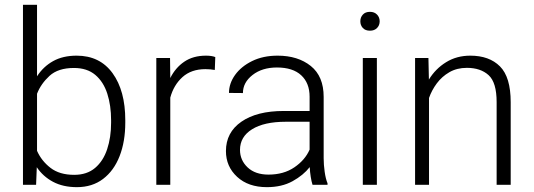

<svg xmlns="http://www.w3.org/2000/svg" viewBox="-20 -770 2223 800"><path d="M502 -269V-258.8Q502 -180.2 478.3 -119.4Q454.6 -58.6 409.4 -24.4Q364.3 9.8 300.3 9.8Q242.7 9.8 200.9 -12.5Q159.2 -34.7 133.3 -73.2L130.4 0H75.7V-750H134.3V-452.1Q160.6 -492.7 201.4 -515.4Q242.2 -538.1 299.3 -538.1Q396 -538.1 449 -465.1Q502 -392.1 502 -269ZM442.9 -258.8V-269Q442.9 -330.6 427 -379.9Q411.1 -429.2 377 -458Q342.8 -486.8 288.1 -486.8Q222.2 -486.8 186.3 -453.9Q150.4 -420.9 134.3 -379.4V-141.6Q152.8 -99.6 190.4 -70.6Q228 -41.5 289.1 -41.5Q342.3 -41.5 376.2 -70.3Q410.2 -99.1 426.5 -148.4Q442.9 -197.8 442.9 -258.8Z M877 -532.2 875 -478.5Q865.7 -480 856.4 -481Q847.2 -481.9 835.9 -481.9Q776.9 -481.9 740.2 -448.7Q703.6 -415.5 689.5 -363.3V0H631.3V-528.3H688.5L689.5 -444.8Q710.9 -487.8 747.8 -512.9Q784.7 -538.1 838.4 -538.1Q862.3 -538.1 877 -532.2Z M1282.2 0Q1277.8 -13.7 1274.7 -33.4Q1271.5 -53.2 1270.5 -73.7Q1244.1 -40 1199.2 -15.1Q1154.3 9.8 1091.8 9.8Q1014.6 9.8 968 -33.2Q921.4 -76.2 921.4 -140.6Q921.4 -218.3 985.8 -262.9Q1050.3 -307.6 1162.1 -307.6H1270V-367.2Q1270 -423.8 1235.1 -456.3Q1200.2 -488.8 1133.8 -488.8Q1072.3 -488.8 1032.2 -457.5Q992.2 -426.3 992.2 -382.3L934.1 -382.8Q934.1 -422.4 959.5 -457.8Q984.9 -493.2 1030.5 -515.6Q1076.2 -538.1 1136.7 -538.1Q1221.2 -538.1 1274.9 -495.1Q1328.6 -452.1 1328.6 -366.2V-110.8Q1328.6 -83.5 1332.8 -54.2Q1336.9 -24.9 1344.7 -6.3V0ZM1098.6 -42.5Q1162.1 -42.5 1206.5 -72.8Q1251 -103 1270 -146.5V-262.7H1170.4Q1080.6 -262.7 1030.3 -231.4Q980 -200.2 980 -145.5Q980 -102.5 1011.7 -72.5Q1043.5 -42.5 1098.6 -42.5Z M1481.4 -681.2Q1481.4 -697.8 1491.9 -709.2Q1502.4 -720.7 1521.5 -720.7Q1540 -720.7 1551 -709.2Q1562 -697.8 1562 -681.2Q1562 -664.6 1551 -653.3Q1540 -642.1 1521.5 -642.1Q1502.4 -642.1 1491.9 -653.3Q1481.4 -664.6 1481.4 -681.2ZM1550.3 -528.3V0H1491.7V-528.3Z M1925.3 -487.3Q1883.8 -487.3 1852.5 -469.2Q1821.3 -451.2 1800 -422.6Q1778.8 -394 1767.6 -361.8V0H1709.5V-528.3H1765.1L1767.1 -438.5Q1794.4 -483.4 1838.6 -510.7Q1882.8 -538.1 1939.5 -538.1Q2018.6 -538.1 2063.2 -493.4Q2107.9 -448.7 2107.9 -344.2V0H2049.3V-344.7Q2049.3 -426.3 2015.9 -456.8Q1982.4 -487.3 1925.3 -487.3Z"/></svg>

Font: Vazirmatn RD ExtraLight
Style: Regular
Weight: 200
Designer: Saber Rastikerdar
Foundry: Saber Rastikerdar
Version: Version 32.102